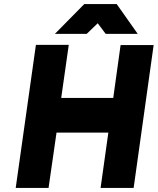

<svg xmlns="http://www.w3.org/2000/svg" viewBox="-20 -921 773 941"><path d="M249 -755H405L459 -807L498 -755H655L552 -901H393ZM57 0H218L257 -271H511L473 0H635L733 -700H571L535 -441H280L317 -701H156Z"/></svg>

Font: Unageo
Style: Black-Italic
Weight: 900
Designer: Richard Sepsi
Foundry: Richard Sepsi
Version: Version 2.000